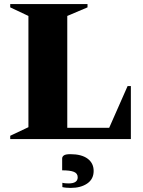

<svg xmlns="http://www.w3.org/2000/svg" viewBox="-20 -680 700 939"><path d="M30 0V-16L119 -58V-602L30 -644V-660H408V-644L309 -602V-55H514L604 -259H620V0ZM326 239Q316 239 304.5 238Q293 237 285 235V214Q293 216 302 216.5Q311 217 316 217Q360 217 360 187Q360 168 341.5 160.5Q323 153 284 153V95Q284 86 292.5 80Q301 74 324 74Q379 74 408.5 96Q438 118 438 156Q438 196 406.5 217.5Q375 239 326 239Z"/></svg>

Font: Spectral SC ExtraBold
Style: Regular
Weight: 800
Designer: Jean-Baptiste Levee
Foundry: Production Type
Version: Version 2.001